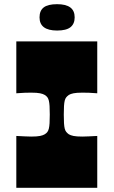

<svg xmlns="http://www.w3.org/2000/svg" viewBox="-20 -898 543 918"><path d="M58 0V-248Q81 -247 98.5 -246Q116 -245 129 -245Q157 -245 171.5 -248Q186 -251 194 -256Q202 -261 206.5 -267Q211 -273 213.5 -283Q216 -293 217 -309Q218 -325 218 -350Q218 -375 217 -391Q216 -407 213.5 -417Q211 -427 206.5 -433Q202 -439 194 -444Q186 -449 171.5 -452Q157 -455 129 -455Q116 -455 98.5 -454.5Q81 -454 58 -452V-700H445V-452Q423 -454 405.5 -454.5Q388 -455 374 -455Q346 -455 331.5 -452Q317 -449 309 -444Q302 -439 297 -433Q292 -427 289.5 -417Q287 -407 286 -391Q285 -375 285 -350Q285 -325 286 -309Q287 -293 289.5 -283Q292 -273 297 -267Q302 -261 309 -256Q317 -251 331.5 -248Q346 -245 374 -245Q388 -245 405.5 -246Q423 -247 445 -248V0ZM253 -752Q169 -752 169 -815Q169 -847 189 -862.5Q209 -878 253 -878Q295 -878 316 -862.5Q337 -847 337 -815Q337 -784 317 -768Q297 -752 253 -752Z"/></svg>

Font: Ojuju ExtraBold
Style: Regular
Weight: 800
Designer: Chisaokwu Joboson, Mirko Velimirovic
Foundry: Udi Foundry
Version: Version 1.000